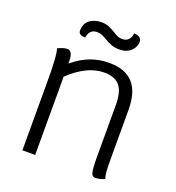

<svg xmlns="http://www.w3.org/2000/svg" viewBox="-135 -848 880 961"><g transform="rotate(20 305.0 -368.0)"><path d="M529 -7Q505 5 477 5Q462 5 457 -16.5Q452 -38 452 -102V-373Q452 -443 426 -474.5Q400 -506 342 -506Q252 -506 158 -417V0H90V-363Q90 -511 78 -539Q110 -554 129 -554Q158 -554 158 -496V-487Q204 -525 250.5 -542.5Q297 -560 349 -560Q435 -560 477.5 -513.5Q520 -467 520 -372V-128Q520 -67 521.5 -45.5Q523 -24 529 -7ZM156 -662Q156 -698 180.5 -718Q205 -738 243 -738Q265 -738 281.5 -731.5Q298 -725 318 -713Q333 -703 344 -698.5Q355 -694 368 -694Q409 -694 416 -741Q435 -741 445.5 -732.5Q456 -724 456 -711Q456 -682 433 -661Q410 -640 371 -640Q348 -640 331 -646.5Q314 -653 293 -665Q277 -675 265 -679.5Q253 -684 239 -684Q200 -684 192 -638Q156 -638 156 -662Z"/></g></svg>

Font: Krub
Style: Regular
Weight: 400
Designer: Ekaluck Peanpanawate
Foundry: Cadson Demak Co.,Ltd.
Version: Version 1.000; ttfautohint (v1.6)